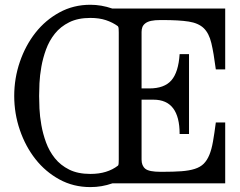

<svg xmlns="http://www.w3.org/2000/svg" viewBox="-20 -762 996 798"><path d="M916 -473.6H877Q868.2 -542 858.4 -583Q848.6 -624 826.7 -645Q804.7 -666 764.2 -672.4Q723.6 -678.7 655.3 -678.7H647.5Q623 -678.7 607.9 -675.3Q592.8 -671.9 584 -665Q575.2 -658.2 571.8 -649.4Q568.4 -640.6 568.4 -628.9V-394.5H600.6Q663.1 -394.5 692.4 -428.2Q721.7 -461.9 726.6 -537.1H765.6V-205.1H726.6Q726.6 -347.7 618.2 -347.7H568.4V-98.6Q568.4 -73.2 584 -60.5Q599.6 -47.9 647.5 -47.9H655.3Q701.2 -47.9 733.9 -50.3Q766.6 -52.7 789.6 -60.1Q812.5 -67.4 826.7 -81.5Q840.8 -95.7 850.1 -118.2Q859.4 -140.6 865.2 -173.8Q871.1 -207 877 -252.9H916V0H447.3Q424.8 7.8 402.3 11.7Q379.9 15.6 355.5 15.6Q285.2 15.6 227.1 -16.1Q168.9 -47.9 127.4 -100.6Q85.9 -153.3 62.5 -221.7Q39.1 -290 39.1 -363.3Q39.1 -436.5 62.5 -504.9Q85.9 -573.2 127.4 -626Q168.9 -678.7 227.1 -710.4Q285.2 -742.2 355.5 -742.2Q401.4 -742.2 446.3 -726.6H916ZM355.5 -39.1Q391.6 -39.1 419.9 -47.9Q448.2 -56.6 469.7 -73.2Q472.7 -75.2 473.1 -83Q473.6 -90.8 473.6 -98.6V-627Q473.6 -634.8 473.1 -642.6Q472.7 -650.4 469.7 -653.3Q448.2 -668.9 420.4 -678.2Q392.6 -687.5 355.5 -687.5Q303.7 -687.5 267.6 -669.4Q231.4 -651.4 208 -622.1Q184.6 -592.8 171.4 -556.6Q158.2 -520.5 151.9 -484.4Q145.5 -448.2 144 -416Q142.6 -383.8 142.6 -363.3Q142.6 -342.8 144 -310.5Q145.5 -278.3 151.9 -242.2Q158.2 -206.1 171.4 -169.9Q184.6 -133.8 208 -104.5Q231.4 -75.2 267.6 -57.1Q303.7 -39.1 355.5 -39.1Z"/></svg>

Font: Subtext
Style: Regular
Weight: 400
Designer: Christopher J. Fynn
Foundry: Christopher J. Fynn for DDC
Version: Version 1.000 preliminary